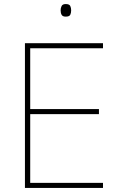

<svg xmlns="http://www.w3.org/2000/svg" viewBox="-20 -927 590 947"><path d="M488 0H103V-714H488V-689H129V-389H468V-364H129V-25H488ZM304 -907Q322 -907 326.5 -897.5Q331 -888 331 -876Q331 -863 326.5 -854Q322 -845 304 -845Q289 -845 284 -854Q279 -863 279 -876Q279 -888 284 -897.5Q289 -907 304 -907Z"/></svg>

Font: Noto Sans Cham Thin
Style: Regular
Weight: 250
Version: Version 2.002